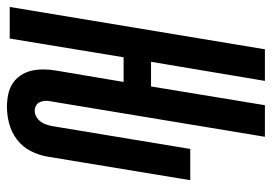

<svg xmlns="http://www.w3.org/2000/svg" viewBox="-148 -640 783 553"><g transform="rotate(90 243.5 -363.5)"><path d="M275 8Q257 8 239.5 4.5Q222 1 208 -8Q194 -17 184.5 -31Q175 -45 171 -61.5Q167 -78 167 -96Q167 -114 170 -132L203 -328H132L78 0H-13L109 -735H200L145 -407H216L270 -735H361L259 -119Q257 -111 257.5 -102.5Q258 -94 261 -87Q264 -80 271 -76Q278 -72 286 -72Q295 -72 303 -76.5Q311 -81 316.5 -88Q322 -95 325 -103.5Q328 -112 330 -121L396 -520H486L418 -108Q414 -84 402 -60.5Q390 -37 369 -21Q348 -5 323.5 1.5Q299 8 275 8Z"/></g></svg>

Font: Iosevka SS04 Medium Oblique
Style: Regular
Weight: 500
Italic angle: -9°
Monospace: yes
Designer: Belleve Invis
Foundry: Belleve Invis
Version: Version 19.0.0; ttfautohint (v1.8.4)